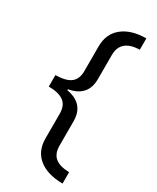

<svg xmlns="http://www.w3.org/2000/svg" viewBox="-220 -778 819 999"><g transform="rotate(30 189.5 -278.0)"><path d="M231.9 -5.9Q231.9 43.9 260.5 66.4Q289.1 88.9 344.2 89.8V158.2Q251.5 157.2 200.7 115.7Q149.9 74.2 149.9 -1V-148.9Q149.9 -199.7 119.1 -221.4Q88.4 -243.2 29.8 -243.2V-312Q93.3 -313 121.6 -335.4Q149.9 -357.9 149.9 -404.8V-554.2Q149.9 -629.9 202.6 -671.9Q255.4 -713.9 344.2 -713.9V-646Q231.9 -643.1 231.9 -548.8V-404.8Q231.9 -299.8 123 -280.8V-274.9Q231.9 -255.9 231.9 -150.9Z"/></g></svg>

Font: Samim FD
Style: FD
Weight: 400
Foundry: DejaVu fonts team - Redesigned by Saber Rastikerdar
Version: Version 4.00 December 17, 2020